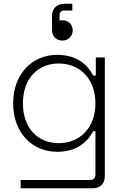

<svg xmlns="http://www.w3.org/2000/svg" viewBox="-20 -802 660 1022"><path d="M312 -586C344 -586 367 -609 367 -641C367 -671 344 -694 314 -694C305 -694 300 -693 297 -692V-720C297 -738 306 -746 324 -746H365V-782H326C284 -782 257 -760 257 -717V-641C257 -609 280 -586 312 -586ZM490 -496V-400H476C448 -454 393 -510 284 -510C151 -510 50 -408 50 -252C50 -96 151 6 284 6C393 6 448 -50 476 -104H488V126C488 146 478 156 460 156H90V200H474C514 200 538 176 538 134V-496ZM293 -40C179 -40 102 -122 102 -252C102 -382 179 -464 293 -464C407 -464 488 -380 488 -252C488 -124 407 -40 293 -40Z"/></svg>

Font: Space Text Light
Style: Regular
Weight: 300
Designer: Florian Karsten (Space Text), Colophon Foundry (Space Mono)
Foundry: Florian Karsten
Version: Version 1.003;PS 001.003;hotconv 1.0.88;makeotf.lib2.5.64775